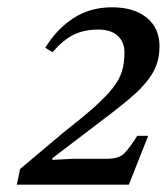

<svg xmlns="http://www.w3.org/2000/svg" viewBox="-20 -758 457 526"><path d="M333 -252H26L35 -295L155 -396Q205 -435 237 -463.5Q269 -492 287.5 -515Q306 -538 313.5 -561Q321 -584 321 -614Q321 -643 302.5 -660Q284 -677 249 -677Q210 -677 181 -662.5Q152 -648 124 -615L104 -627Q134 -677 180 -707.5Q226 -738 287 -738Q347 -738 382 -709.5Q417 -681 417 -631Q417 -587 395.5 -553.5Q374 -520 333 -486Q292 -452 233 -408L124 -325L123 -320L180 -323H273Q305 -323 319.5 -337Q334 -351 356 -386H386Z"/></svg>

Font: STIX Two Text Medium
Style: Italic
Weight: 500
Italic angle: -12°
Designer: Ross Mills, John Hudson & Paul Hanslow, Tiro Typeworks Ltd; with prior portions MicroPress Inc. and Coen Hoffman, Elsevi
Foundry: Tiro Typeworks Ltd
Version: Version 2.13 b171